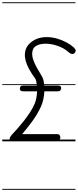

<svg xmlns="http://www.w3.org/2000/svg" viewBox="-25 -1250 690 1698"><path d="M151 -468Q152 -480 157.5 -486.8Q163 -493.5 181.5 -493.5H301.5Q299.5 -514 295.8 -531Q292 -548 285.5 -556.5Q253 -600.5 232 -639.5Q211 -678.5 202 -712.5Q193 -746.5 195.5 -775.5Q197.5 -814 218.8 -844.2Q240 -874.5 281 -897.5Q305.5 -910.5 332 -916.2Q358.5 -922 387 -922Q431 -922 475.2 -910Q519.5 -898 559 -877.2Q598.5 -856.5 627 -831Q645.5 -812.5 644.5 -801.5Q643.5 -790.5 634.5 -780.5Q629 -775 621 -773Q613 -771 602 -775.5Q591 -780 576 -793Q540.5 -825 484.8 -844.2Q429 -863.5 378.5 -863.5Q357 -863.5 335.8 -859.5Q314.5 -855.5 300 -847Q279 -836 270 -819.5Q261 -803 260 -783.5Q257.5 -755 269.2 -721Q281 -687 300.5 -652Q320 -617 340 -584.5Q351.5 -568 358 -544.8Q364.5 -521.5 366.5 -493.5H485.5Q504 -493.5 510.2 -487Q516.5 -480.5 516 -470Q514 -457.5 508.5 -450Q503 -442.5 485.5 -442.5H367.5Q365.5 -406 357.8 -370.5Q350 -335 337 -307Q307 -241 261.2 -178.5Q215.5 -116 171 -64H478.5Q495.5 -64 501.2 -55.8Q507 -47.5 509 -35.5Q509 -23.5 502.5 -15.2Q496 -7 478.5 -7H85Q74 -7 67.8 -9.8Q61.5 -12.5 60.2 -18Q59 -23.5 62.2 -31.8Q65.5 -40 73 -50.5Q74 -52.5 90.2 -69.8Q106.5 -87 131.2 -115Q156 -143 184 -178.2Q212 -213.5 237.8 -252.5Q263.5 -291.5 280.5 -330Q291 -354.5 296.5 -384.2Q302 -414 303 -442.5H181.5Q162.5 -442.5 156 -449.8Q149.5 -457 151 -468ZM151 -468Q152 -480 157.5 -486.8Q163 -493.5 181.5 -493.5H301.5Q299.5 -514 295.8 -531Q292 -548 285.5 -556.5Q253 -600.5 232 -639.5Q211 -678.5 202 -712.5Q193 -746.5 195.5 -775.5Q197.5 -814 218.8 -844.2Q240 -874.5 281 -897.5Q305.5 -910.5 332 -916.2Q358.5 -922 387 -922Q431 -922 475.2 -910Q519.5 -898 559 -877.2Q598.5 -856.5 627 -831Q645.5 -812.5 644.5 -801.5Q643.5 -790.5 634.5 -780.5Q629 -775 621 -773Q613 -771 602 -775.5Q591 -780 576 -793Q540.5 -825 484.8 -844.2Q429 -863.5 378.5 -863.5Q357 -863.5 335.8 -859.5Q314.5 -855.5 300 -847Q279 -836 270 -819.5Q261 -803 260 -783.5Q257.5 -755 269.2 -721Q281 -687 300.5 -652Q320 -617 340 -584.5Q351.5 -568 358 -544.8Q364.5 -521.5 366.5 -493.5H485.5Q504 -493.5 510.2 -487Q516.5 -480.5 516 -470Q514 -457.5 508.5 -450Q503 -442.5 485.5 -442.5H367.5Q365.5 -406 357.8 -370.5Q350 -335 337 -307Q307 -241 261.2 -178.5Q215.5 -116 171 -64H478.5Q495.5 -64 501.2 -55.8Q507 -47.5 509 -35.5Q509 -23.5 502.5 -15.2Q496 -7 478.5 -7H85Q74 -7 67.8 -9.8Q61.5 -12.5 60.2 -18Q59 -23.5 62.2 -31.8Q65.5 -40 73 -50.5Q74 -52.5 90.2 -69.8Q106.5 -87 131.2 -115Q156 -143 184 -178.2Q212 -213.5 237.8 -252.5Q263.5 -291.5 280.5 -330Q291 -354.5 296.5 -384.2Q302 -414 303 -442.5H181.5Q162.5 -442.5 156 -449.8Q149.5 -457 151 -468ZM-5 420.5H642.5V428.5H-5ZM-5 -16H642.5V0H-5ZM-5 -505.5H642.5V-497.5H-5ZM-5 -1230H642.5V-1222H-5Z"/></svg>

Font: Edu VIC WA NT Pre Guide
Style: Regular
Weight: 400
Designer: Tina and Corey Anderson, Eben Sorkin, Mirko Velimirovic
Foundry: Google for Education
Version: Version 1.000